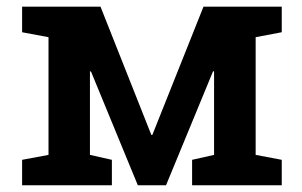

<svg xmlns="http://www.w3.org/2000/svg" viewBox="-20 -548 893 568"><path d="M45.4 0V-75.2L123.5 -89.8V-438L45.4 -452.6V-528.3H123.5H277.3L427.7 -148.9H430.7L582 -528.3H736.3H813.5V-452.6L736.3 -438V-89.8L813.5 -75.2V0H548.3V-75.2L613.3 -89.8V-336.4L610.4 -337.4L471.2 0H387.7L249 -336.9L246.1 -336.4V-89.8L311 -75.2V0Z"/></svg>

Font: Roboto Slab LO Medium
Style: Regular
Weight: 500
Designer: Google
Version: Version 2.000